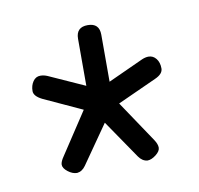

<svg xmlns="http://www.w3.org/2000/svg" viewBox="-45 -756 388 374"><g transform="rotate(-10 149.0 -569.0)"><path d="M80 -429Q71 -429 62 -436Q53 -443 53 -450Q53 -456 60 -466L114 -548L38 -583Q22 -591 22 -601Q22 -612 27.5 -620Q33 -628 42 -628Q49 -628 56 -625L127 -593V-686Q127 -709 150 -709Q173 -709 173 -686V-593L243 -625Q250 -628 256 -628Q265 -628 271 -620.5Q277 -613 277 -601Q277 -590 261 -583L184 -548L239 -466Q245 -457 245 -450Q245 -443 236 -436Q227 -429 219 -429Q209 -430 202 -440L150 -516L97 -440Q90 -430 80 -429Z"/></g></svg>

Font: Asap Condensed Medium
Style: Regular
Weight: 500
Width: 3
Designer: Pablo Cosgaya
Foundry: Omnibus-Type
Version: Version 3.001; ttfautohint (v1.8.4.7-5d5b)